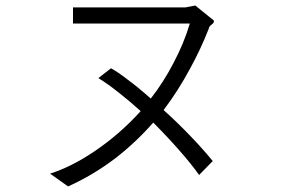

<svg xmlns="http://www.w3.org/2000/svg" viewBox="-20 -715 1040 687"><path d="M241.2 -688.5V-630.9H659.2Q637.7 -558.6 600.6 -489.3Q566.4 -422.9 519.5 -362.3Q475.6 -401.4 437.5 -429.7Q399.4 -459 377 -470.7L332 -435.5Q367.2 -414.1 407.2 -381.8Q443.4 -353.5 483.4 -317.4Q408.2 -234.4 318.4 -173.8Q234.4 -117.2 159.2 -93.8L223.6 -47.9Q314.5 -88.9 393.6 -149.4Q466.8 -206.1 528.3 -276.4Q578.1 -226.6 620.1 -178.7Q664.1 -128.9 692.4 -88.9L741.2 -138.7Q708 -179.7 660.2 -229.5Q616.2 -275.4 565.4 -321.3Q617.2 -389.6 660.2 -469.7Q697.3 -537.1 726.6 -611.3Q727.5 -617.2 731.4 -622.1Q733.4 -624 738.3 -627.9Q743.2 -631.8 744.1 -633.8Q746.1 -637.7 745.1 -641.6L678.7 -695.3L643.6 -688.5Z"/></svg>

Font: DotumChe
Style: Regular
Weight: 400
Monospace: yes
Version: Version 2.21